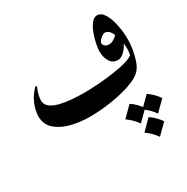

<svg xmlns="http://www.w3.org/2000/svg" viewBox="-150 -526 891 913"><g transform="rotate(-30 295.5 -69.0)"><path d="M546.9 -155.3 571.3 -223.1Q571.3 -199.7 566.7 -168.9Q562 -138.2 552.2 -110.1Q542.5 -82 526.4 -65.4Q505.4 -43.9 457.8 -27.6Q410.2 -11.2 350.1 -2Q290 7.3 231.4 7.3Q178.2 7.3 129.6 -5.1Q81.1 -17.6 50.3 -44.9Q19.5 -72.3 19.5 -116.2Q19.5 -147.5 34.4 -183.3Q49.3 -219.2 79.1 -248L85.4 -244.1Q67.9 -205.1 67.9 -175.3Q67.9 -152.8 86.4 -138.9Q105 -125 134.5 -117.7Q164.1 -110.4 198.5 -107.7Q232.9 -105 264.6 -105Q300.3 -105 344.5 -108.2Q388.7 -111.3 431.4 -117.7Q474.1 -124 505.6 -133.5Q537.1 -143.1 546.9 -155.3ZM541.5 -145Q549.3 -177.2 544.4 -214.4Q539.6 -251.5 525.6 -277.6Q511.7 -303.7 491.7 -303.7Q481.9 -303.7 467 -290.8Q452.1 -277.8 452.1 -266.1Q452.1 -261.7 459.5 -253.4Q466.8 -245.1 484.4 -245.1Q498.5 -245.1 515.4 -257.6Q532.2 -270 537.1 -280.8L550.8 -231.9Q547.9 -218.3 537.4 -201.4Q526.9 -184.6 512.2 -172.1Q497.6 -159.7 481.9 -159.7Q454.1 -159.7 439.7 -182.9Q425.3 -206.1 425.3 -240.2Q425.3 -252.9 430.2 -278.1Q435.1 -303.2 444.8 -329.8Q454.6 -356.4 468.8 -375.2Q482.9 -394 501 -394Q523.4 -394 539.1 -367.9Q554.7 -341.8 563 -302.2Q571.3 -262.7 571.3 -223.1Q567.4 -197.3 559.6 -178.5Q551.8 -159.7 541.5 -145ZM471.7 147.9Q504.9 170.4 525.9 202.1L471.7 256.3Q451.2 226.1 417.5 202.1ZM424.8 47.9Q458 70.3 479 102.1L424.8 156.2Q404.3 126 370.6 102.1ZM519 47.9Q552.2 70.3 573.2 102.1L519 156.2Q498.5 126 464.8 102.1Z"/></g></svg>

Font: Lateef SemiBold
Style: Regular
Weight: 600
Designer: SIL International
Foundry: SIL International
Version: Version 4.200